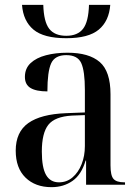

<svg xmlns="http://www.w3.org/2000/svg" viewBox="-20 -764 573 794"><path d="M254 -606Q161 -606 118.5 -641.5Q76 -677 71 -744H159Q161 -674 183.5 -645Q206 -616 254 -616Q301 -616 323.5 -645Q346 -674 348 -744H436Q431 -677 388.5 -641.5Q346 -606 254 -606ZM193 10Q126 10 85.5 -29.5Q45 -69 45 -141Q45 -218 97 -255Q149 -292 254 -296L331 -299V-392Q331 -470 316 -503Q301 -536 254 -536Q207 -536 191.5 -502Q176 -468 176 -386Q130 -386 106.5 -400Q83 -414 83 -446Q83 -481 106.5 -503Q130 -525 170 -535.5Q210 -546 259 -546Q348 -546 392.5 -507.5Q437 -469 437 -374V-80Q437 -38 449.5 -24Q462 -10 494 -10H497V0H336V-100H334Q317 -42 280 -16Q243 10 193 10ZM224 -10Q256 -10 280 -30.5Q304 -51 317.5 -85Q331 -119 331 -160V-288L278 -286Q207 -282 180 -248Q153 -214 153 -137Q153 -71 170.5 -40.5Q188 -10 224 -10Z"/></svg>

Font: Noto Serif Display SemiCondensed Medium
Style: Regular
Weight: 500
Width: 4
Designer: Monotype Design Team
Foundry: Monotype Imaging Inc.
Version: Version 2.009